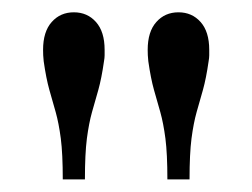

<svg xmlns="http://www.w3.org/2000/svg" viewBox="-20 -780 410 312"><path d="M319 -680.5Q315 -652.5 309.8 -634Q304.5 -615.5 299.5 -597.8Q294.5 -580 291.2 -555Q288 -530 288 -488.5H252Q252 -530 248.8 -555Q245.5 -580 240.5 -597.8Q235.5 -615.5 230.2 -634Q225 -652.5 221 -680.5Q220.5 -686 220.2 -690.2Q220 -694.5 220 -699Q220 -728.5 234 -744.2Q248 -760 270 -760Q292 -760 306 -744.2Q320 -728.5 320 -699Q320 -694.5 320 -690.2Q320 -686 319 -680.5ZM149 -680.5Q145 -652.5 139.8 -634Q134.5 -615.5 129.5 -597.8Q124.5 -580 121.2 -555Q118 -530 118 -488.5H82Q82 -530 78.8 -555Q75.5 -580 70.5 -597.8Q65.5 -615.5 60.2 -634Q55 -652.5 51 -680.5Q50.5 -686 50.2 -690.2Q50 -694.5 50 -699Q50 -728.5 64 -744.2Q78 -760 100 -760Q122 -760 136 -744.2Q150 -728.5 150 -699Q150 -694.5 150 -690.2Q150 -686 149 -680.5Z"/></svg>

Font: Bodoni* 06pt
Style: Regular
Weight: 400
Version: Version 2.3